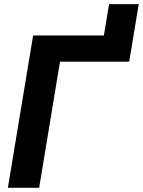

<svg xmlns="http://www.w3.org/2000/svg" viewBox="-20 -897 683 917"><path d="M455.6 -603.5 501 -877.4H642.6L597.2 -603.5ZM617.7 -727.5 596.7 -602.5H266.6L167 0H17.6L138.2 -727.5Z"/></svg>

Font: Inter 20pt
Style: Bold Italic
Weight: 700
Italic angle: -9.3988°
Version: Version 4.001;git-66647c0bb